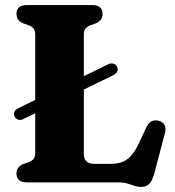

<svg xmlns="http://www.w3.org/2000/svg" viewBox="-20 -720 689 758"><path d="M37.5 -260.5Q33 -270 37 -278.8Q41 -287.5 51.5 -292.5L407.5 -466.5Q418 -471.5 427.8 -468.5Q437.5 -465.5 442 -456.5Q447 -446.5 442.8 -437.8Q438.5 -429 428 -423.5L71 -249.5Q61 -244.5 51.8 -247.5Q42.5 -250.5 37.5 -260.5ZM359 -628 337.5 -620.5Q325.5 -616 318.2 -608Q311 -600 311 -584.5V-113.5Q311 -91.5 322 -82.2Q333 -73 354.5 -73H415.5Q442 -73 461.8 -80.2Q481.5 -87.5 498 -105.8Q514.5 -124 529.5 -157L558 -218Q566.5 -235.5 578.2 -241.2Q590 -247 605.5 -243.5Q622 -239.5 629.2 -227Q636.5 -214.5 631 -194.5L589 -34Q581 -7 569.8 5.5Q558.5 18 535.5 18Q522.5 18 510 13.5Q497.5 9 482.8 4.5Q468 0 446.5 0H86Q65 0 55 -9.2Q45 -18.5 45 -34.5Q45 -61 71 -72L92.5 -79.5Q105 -84 112 -92Q119 -100 119 -115.5V-584.5Q119 -600 112 -608Q105 -616 92.5 -620.5L71 -628Q45 -639 45 -665.5Q45 -681.5 55 -690.8Q65 -700 86 -700H344Q365 -700 375 -690.8Q385 -681.5 385 -665.5Q385 -639 359 -628Z"/></svg>

Font: Fraunces 28pt Soft Wonky
Style: Bold
Weight: 700
Version: Version 1.000;[b76b70a41]